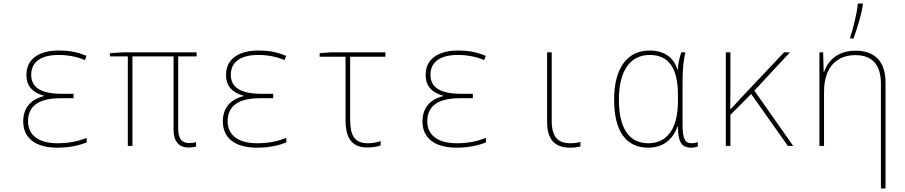

<svg xmlns="http://www.w3.org/2000/svg" viewBox="-20 -823 5107 1083"><path d="M304 10C377 10 434 -5 469 -20V-45C419 -26 370 -15 304 -15C189 -15 138 -68 138 -138C138 -230 205 -269 322 -269H395V-294H328C210 -294 156 -331 156 -401C156 -473 210 -513 311 -513C370 -513 420 -501 459 -484L468 -508C420 -527 381 -538 310 -538C216 -538 129 -501 129 -401C129 -347 152 -305 228 -283V-281C148 -261 111 -209 111 -138C111 -50 172 10 304 10Z M1044 9C1062 9 1077 6 1086 4V-21C1077 -18 1066 -16 1048 -16C1002 -16 985 -44 985 -100V-505H1089V-528H678L600 -523V-505H701V0H727V-505H959V-92C959 -25 989 9 1044 9Z M1430 10C1503 10 1560 -5 1595 -20V-45C1545 -26 1496 -15 1430 -15C1315 -15 1264 -68 1264 -138C1264 -230 1331 -269 1448 -269H1521V-294H1454C1336 -294 1282 -331 1282 -401C1282 -473 1336 -513 1437 -513C1496 -513 1546 -501 1585 -484L1594 -508C1546 -527 1507 -538 1436 -538C1342 -538 1255 -501 1255 -401C1255 -347 1278 -305 1354 -283V-281C1274 -261 1237 -209 1237 -138C1237 -50 1298 10 1430 10Z M2053 9C2082 9 2110 4 2127 -3V-27C2107 -20 2080 -15 2056 -15C1977 -15 1955 -61 1955 -153V-503H2154V-528H1848L1783 -523V-503H1929V-148C1929 -50 1959 9 2053 9Z M2556 10C2629 10 2686 -5 2721 -20V-45C2671 -26 2622 -15 2556 -15C2441 -15 2390 -68 2390 -138C2390 -230 2457 -269 2574 -269H2647V-294H2580C2462 -294 2408 -331 2408 -401C2408 -473 2462 -513 2563 -513C2622 -513 2672 -501 2711 -484L2720 -508C2672 -527 2633 -538 2562 -538C2468 -538 2381 -501 2381 -401C2381 -347 2404 -305 2480 -283V-281C2400 -261 2363 -209 2363 -138C2363 -50 2424 10 2556 10Z M3196 10C3217 10 3240 7 3254 3V-22C3238 -18 3218 -15 3198 -15C3127 -15 3092 -50 3092 -143V-528H3066V-136C3066 -35 3110 10 3196 10Z M3636 10C3731 10 3780 -48 3802 -110H3804C3804 -25 3823 10 3878 10C3893 10 3908 7 3916 3V-21C3905 -17 3892 -15 3880 -15C3845 -15 3830 -39 3830 -120V-352C3830 -442 3836 -486 3846 -528H3823C3813 -498 3804 -465 3804 -431H3801C3780 -500 3725 -538 3644 -538C3520 -538 3444 -442 3444 -261C3444 -86 3509 10 3636 10ZM3637 -15C3527 -15 3471 -101 3471 -261C3471 -422 3533 -513 3645 -513C3746 -513 3804 -447 3804 -288V-251C3804 -112 3753 -15 3637 -15Z M4074 0H4100V-175L4217 -293L4424 0H4454L4235 -312L4436 -528H4403L4161 -272C4140 -249 4121 -228 4101 -207H4099C4100 -268 4100 -320 4100 -381V-528H4074Z M4776 -613V-606H4794C4813 -656 4838 -736 4847 -795V-803H4819C4813 -743 4792 -662 4776 -613ZM4602 0H4628V-304C4628 -446 4701 -512 4805 -512C4895 -512 4949 -464 4949 -349V240H4975V-357C4975 -479 4912 -537 4806 -537C4701 -537 4649 -477 4628 -417H4626L4623 -528H4602Z"/></svg>

Font: Noto Sans Mono SemiCondensed Thin
Style: Regular
Weight: 100
Width: 4
Designer: Monotype Design Team
Foundry: Monotype Imaging Inc.
Version: Version 2.014